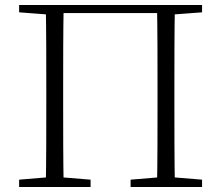

<svg xmlns="http://www.w3.org/2000/svg" viewBox="-20 -743 877 763"><path d="M162 0H233C231 -110 231 -220 231 -333V-390C231 -502 231 -614 233 -723H162C164 -613 164 -502 164 -390V-333C164 -221 164 -110 162 0ZM604 0H675C673 -110 673 -221 673 -333V-390C673 -502 673 -614 675 -723H604C606 -613 606 -502 606 -390V-333C606 -219 606 -110 604 0ZM56 0H340V-29L206 -40H188L56 -29ZM499 0H783V-29L649 -40H631L499 -29ZM56 -694 188 -684H198V-723H56ZM640 -684H649L783 -694V-723H640ZM198 -691H640V-723H198Z"/></svg>

Font: Source Han Serif CN VF
Style: Regular
Weight: 250
Designer: Ryoko NISHIZUKA 西塚涼子 (kana & ideographs); Frank Grießhammer (Latin, Greek & Cyrillic); Wenlong ZHANG 张文龙 (bopomofo); San
Foundry: Adobe
Version: Version 2.002;hotconv 1.1.0;makeotfexe 2.6.0